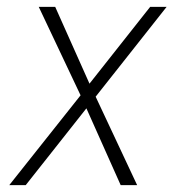

<svg xmlns="http://www.w3.org/2000/svg" viewBox="-20 -540 540 560"><path d="M7 0 215 -262 93 -520H141L241 -296L418 -520H466L259 -258L380 0H332L232 -224L55 0Z"/></svg>

Font: Iosevka SS04 XLt Obl
Style: Regular
Weight: 200
Italic angle: -9°
Monospace: yes
Designer: Belleve Invis
Foundry: Belleve Invis
Version: Version 19.0.0; ttfautohint (v1.8.4)